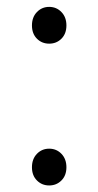

<svg xmlns="http://www.w3.org/2000/svg" viewBox="-20 -534 290 566"><path d="M74.2 -459Q74.2 -483.4 88.9 -498.5Q103.5 -513.7 125 -513.7Q146.5 -513.7 161.1 -498.5Q175.8 -483.4 175.8 -459Q175.8 -434.6 161.1 -419.9Q146.5 -405.3 125 -405.3Q103.5 -405.3 88.9 -419.9Q74.2 -434.6 74.2 -459ZM74.2 -41Q74.2 -65.4 88.9 -80.6Q103.5 -95.7 125 -95.7Q146.5 -95.7 161.1 -80.6Q175.8 -65.4 175.8 -41Q175.8 -16.6 161.1 -2Q146.5 12.7 125 12.7Q103.5 12.7 88.9 -2Q74.2 -16.6 74.2 -41Z"/></svg>

Font: Gen Jyuu Gothic P Light
Style: Regular
Weight: 200
Designer: [Source Han Sans]
Ryoko NISHIZUKA  (kana & ideographs); Paul D. Hunt (Latin, Greek & Cyrillic); Wenlong ZHANG  (bopomofo
Version: Version 1.002.20150607